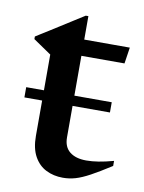

<svg xmlns="http://www.w3.org/2000/svg" viewBox="-72 -632 521 693"><g transform="rotate(10 189.0 -285.0)"><path d="M19.5 -250.5V-288H333V-250.5ZM196 -135Q196 -100 218 -82.5Q240 -65 278.5 -65Q299.5 -65 323.2 -68.8Q347 -72.5 378 -81V-62.5Q333.5 -34 304 -18Q274.5 -2 252 4.5Q229.5 11 206 11Q172 11 144.5 -2.8Q117 -16.5 100.8 -45.8Q84.5 -75 84.5 -121V-419L18.5 -464V-473.5Q25.5 -478 38 -485.8Q50.5 -493.5 67.2 -504Q84 -514.5 103.5 -527Q123 -539.5 144.2 -552.8Q165.5 -566 186.5 -579.5H196V-477ZM155 -434V-493.5H363L354 -434Z"/></g></svg>

Font: Newsreader 60pt Medium
Style: Regular
Weight: 500
Designer: Hugues Gentile
Foundry: Production Type
Version: Version 1.003